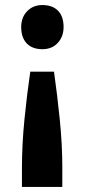

<svg xmlns="http://www.w3.org/2000/svg" viewBox="-20 -561 339 761"><path d="M194 -277Q207 -186 217 -86.5Q227 13 227 102V180H67V102Q67 12 77 -88.5Q87 -189 100 -277ZM148 -541Q188 -541 210 -518.5Q232 -496 232 -454Q232 -416 209 -391Q186 -366 148 -366Q108 -366 86 -389Q64 -412 64 -454Q64 -492 87.5 -516.5Q111 -541 148 -541Z"/></svg>

Font: Readex Pro bold
Style: Bold
Weight: 700
Designer: Bonnie Shaver-Troup, Thomas Jockin
Foundry: Lexend
Version: Version 1.200; ttfautohint (v1.8.3)